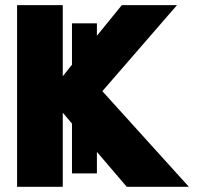

<svg xmlns="http://www.w3.org/2000/svg" viewBox="-20 -721 761 741"><path d="M45.9 0V-701.2H222.2V-426.8L257.8 -471.2V-630.9H354V-583L450.2 -701.2H663.1L375 -369.1L709 0H469.2L354 -134.8V-51.8H257.8V-244.1L222.2 -286.1V0Z"/></svg>

Font: Hussar Preview
Style: Bold
Weight: 700
Foundry: Cannot Into Space Fonts, PlusOne Fonts
Version: Version 2.29RC2 "Millennial"